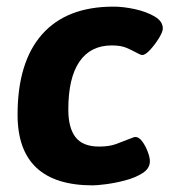

<svg xmlns="http://www.w3.org/2000/svg" viewBox="-20 -551 525 579"><path d="M260 8Q33 8 33 -205Q33 -364 107 -447.5Q181 -531 322 -531Q352 -531 386.5 -523.5Q421 -516 446 -501.5Q471 -487 471 -465Q471 -455 459 -435.5Q447 -416 432.5 -400.5Q418 -385 409 -385Q408 -385 404.5 -386Q401 -387 390 -393Q379 -399 362 -406.5Q345 -414 317 -414Q253 -414 219.5 -365Q186 -316 186 -221Q186 -165 208 -137Q230 -109 279 -109Q310 -109 331 -117Q352 -125 370 -132Q376 -134 380.5 -136Q385 -138 388 -138Q399 -138 409 -124.5Q419 -111 425.5 -93.5Q432 -76 432 -65Q432 -43 410 -29Q388 -15 357.5 -7Q327 1 299.5 4.5Q272 8 260 8Z"/></svg>

Font: Asap
Style: Bold Italic
Weight: 700
Italic angle: -6°
Designer: Pablo Cosgaya
Foundry: Omnibus-Type
Version: Version 3.001; ttfautohint (v1.8.3)